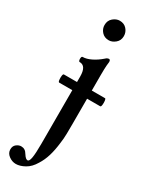

<svg xmlns="http://www.w3.org/2000/svg" viewBox="-290 -668 758 979"><g transform="rotate(30 89.0 -178.0)"><path d="M98 -512Q72 -512 56.5 -529.5Q41 -547 41 -569Q41 -596 59.5 -611.5Q78 -627 98 -627Q124 -627 139.5 -609.5Q155 -592 155 -569Q155 -543 136.5 -527.5Q118 -512 98 -512ZM3 271Q-19 271 -38.5 256.5Q-58 242 -58 220Q-58 200 -44.5 189.5Q-31 179 -17 179Q7 179 20 202Q29 216 35 220.5Q41 225 46 225Q56 225 60.5 199Q65 173 65 117V-279Q65 -342 26 -342Q21 -342 19.5 -349.5Q18 -357 19.5 -364.5Q21 -372 26 -372Q48 -372 75.5 -385.5Q103 -399 128 -421Q134 -427 139 -429Q144 -431 147 -431Q156 -431 156 -417Q153 -394 152.5 -374Q152 -354 152 -336V-54Q152 -23 151.5 7.5Q151 38 147 64Q142 108 131.5 143Q121 178 103 206Q83 240 55 255.5Q27 271 3 271ZM-12 -199Q-17 -199 -18.5 -211Q-20 -223 -18.5 -235Q-17 -247 -12 -247H230Q234 -247 235.5 -235Q237 -223 235.5 -211Q234 -199 229 -199Z"/></g></svg>

Font: Junicode Two Beta Condensed Medium
Style: Regular
Weight: 500
Width: 3
Designer: Peter S. Baker
Foundry: Briery Creek Software
Version: Version 1.053; ttfautohint (v1.8.4)